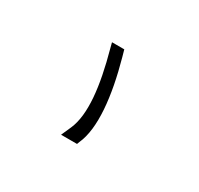

<svg xmlns="http://www.w3.org/2000/svg" viewBox="-53 -132 281 271"><g transform="rotate(30 87.5 3.5)"><path d="M67.1 -62 64.8 -71H84.8L87.9 -60C103.2 -5 108.6 45 95.3 74L93.8 78H67.8L74.9 62C86.9 35 81.7 -9 67.1 -62Z"/></g></svg>

Font: Nordica Plus
Style: NordicaClassicUltraLightOpObl
Weight: 300
Version: Version 1